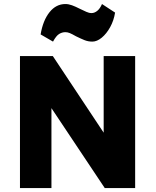

<svg xmlns="http://www.w3.org/2000/svg" viewBox="-20 -956 792 976"><path d="M81.5 -671H248.5L518 -265H507V-671H667V0H512.5L215 -446H241.5V0H81.5ZM249.5 -744.5 186.5 -781Q198.5 -852.5 231.8 -894Q265 -935.5 312.5 -935.5Q328.5 -935.5 345.8 -929.2Q363 -923 385.5 -911.5Q405.5 -902 419 -895.8Q432.5 -889.5 445.5 -889.5Q460 -889.5 474 -900.5Q488 -911.5 498.5 -935.5L565 -892Q558.5 -851.5 540 -818Q521.5 -784.5 497.2 -764.5Q473 -744.5 449.5 -744.5Q428 -744.5 409.5 -752Q391 -759.5 366.5 -771.5Q346.5 -783 334.8 -787.8Q323 -792.5 312.5 -792.5Q295.5 -792.5 280.5 -783.2Q265.5 -774 249.5 -744.5Z"/></svg>

Font: Karla ExtraBold
Style: Regular
Weight: 800
Designer: Jonathan Pinhorn
Version: Version 2.001